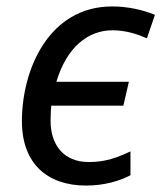

<svg xmlns="http://www.w3.org/2000/svg" viewBox="-20 -566 501 596"><path d="M247 10C302 10 348 -3 385 -22V-96C344 -77 308 -63 256 -63C175 -63 137 -119 137 -191C137 -208 138 -222 139 -238H363L380 -312H155C187 -420 254 -472 329 -472C372 -472 409 -459 436 -447L461 -520C422 -536 375 -546 328 -546C133 -546 48 -352 48 -190C48 -57 128 10 247 10Z"/></svg>

Font: BC Sans
Style: Italic
Weight: 400
Italic angle: -12°
Designer: Monotype Design Team
Designer: Province of B.C.
Foundry: Monotype Imaging Inc.
Version: Version 2.000;GOOG;noto-source:20170915:90ef993387c0